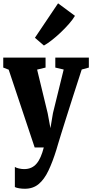

<svg xmlns="http://www.w3.org/2000/svg" viewBox="-24 -908 567 1182"><path d="M129 254Q110.5 254 93.8 251.2Q77 248.5 67.5 243.5V119.5Q74.5 125 91.8 129Q109 133 124.5 133Q149 133 168 124.5Q187 116 201.2 99.2Q215.5 82.5 226.2 57.8Q237 33 245.5 0H189.5L29.5 -479L-4 -492V-553.5H256.5V-492L204.5 -479.5L269.5 -211L286.5 -119L302 -211.5L368 -480L316.5 -492V-553.5H523V-492L479 -480Q449 -388 425 -312.8Q401 -237.5 382.5 -179.2Q364 -121 351.5 -80.5Q339 -40 332 -16.5Q325 7 323.5 12.5Q300 88.5 274.2 142.5Q248.5 196.5 214 225.2Q179.5 254 129 254ZM246 -628 191 -675.5 333.5 -887.5 437.5 -810.5Q423.5 -787 399.8 -760Q376 -733 348.5 -707Q321 -681 294.2 -660.2Q267.5 -639.5 247 -628Z"/></svg>

Font: Merriweather 24pt SemiCondensed Black
Style: Regular
Weight: 900
Width: 4
Designer: Eben Sorkin
Foundry: Eben Sorkin
Version: Version 2.100